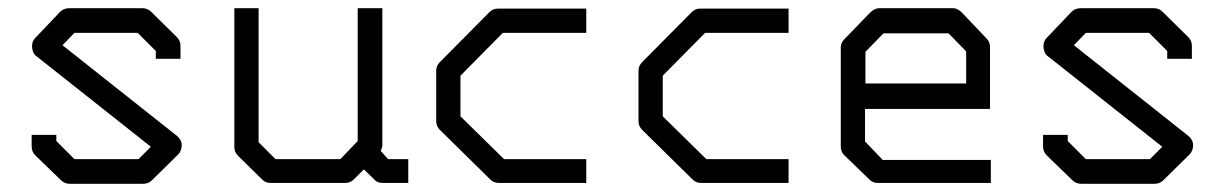

<svg xmlns="http://www.w3.org/2000/svg" viewBox="-20 -496 2992 467"><path d="M359 -372 315 -416H161L132 -386L411 -165Q422 -155.5 422 -143Q422 -129 413 -120L350 -58Q341 -49 329 -49H149Q137 -49 128 -58L66 -118Q57 -127 57 -140V-168H117V-153L161 -109H317L347 -139L69 -359Q59.5 -365.5 58 -381V-384.5Q58 -396 66 -404L126 -467Q135 -476 148 -476H327Q339 -476 348 -467L410 -406Q419 -397 419 -385V-353H359Z M865 -84 841 -60Q832 -51 820 -51H638Q626 -51 618 -59L559 -117Q550 -126 550 -138V-476H609V-150L650 -109H808L850 -153V-476H910V-141Q910 -139 906 -129L924 -109H973V-51H912Q897 -51 891 -59Z M1406 -475V-416H1203L1100 -312V-213L1206 -109H1406V-51H1194Q1181 -51 1173 -59L1050 -180Q1041 -189 1041 -201V-324Q1041 -336 1050 -345L1170 -466Q1179 -475 1190 -475Z M1898 -475V-416H1695L1592 -312V-213L1698 -109H1898V-51H1686Q1673 -51 1665 -59L1542 -180Q1533 -189 1533 -201V-324Q1533 -336 1542 -345L1662 -466Q1671 -475 1682 -475Z M2084 -231V-152L2127 -107H2390V-51H2115Q2103 -51 2095 -59L2033 -119Q2025 -127 2025 -140V-382Q2025 -392 2035 -402L2096 -465Q2107 -476 2118 -476H2299Q2309 -476 2320 -465L2379 -403Q2388 -394 2388 -383V-231ZM2085 -293H2330V-371L2287 -415H2129L2085 -370Z M2819 -372 2775 -416H2621L2592 -386L2871 -165Q2882 -155.5 2882 -143Q2882 -129 2873 -120L2810 -58Q2801 -49 2789 -49H2609Q2597 -49 2588 -58L2526 -118Q2517 -127 2517 -140V-168H2577V-153L2621 -109H2777L2807 -139L2529 -359Q2519.5 -365.5 2518 -381V-384.5Q2518 -396 2526 -404L2586 -467Q2595 -476 2608 -476H2787Q2799 -476 2808 -467L2870 -406Q2879 -397 2879 -385V-353H2819Z"/></svg>

Font: IBM 3270 Semi-Condensed
Style: Condensed
Weight: 400
Monospace: yes
Version: Version 2.3.1